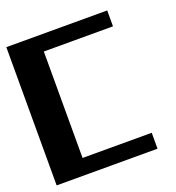

<svg xmlns="http://www.w3.org/2000/svg" viewBox="-111 -674 699 764"><g transform="rotate(-20 238.0 -292.5)"><path d="M427.2 -585.4V-518.1H134.3V-67.4H427.2V0H0V-585.4Z"/></g></svg>

Font: Aqlam Corner
Style: Regular
Weight: 400
Designer: Developer/ Husham Jawad
Version: Version 1.00;December 29, 2020;FontCreator 13.0.0.2683 32-bi